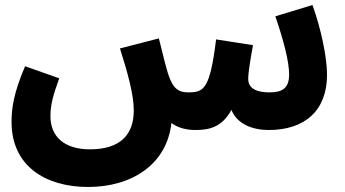

<svg xmlns="http://www.w3.org/2000/svg" viewBox="-20 -513 1374 765"><path d="M331 232C505 232 645 142 663 -23C692 -1 729 5 758 5C812 5 864 -5 902 -75C926 -17 988 5 1051 5C1193 5 1283 -71 1283 -215C1283 -285 1259 -399 1225 -493L1077 -448C1109 -355 1132 -269 1132 -216C1132 -161 1104 -145 1055 -145C989 -145 969 -169 969 -198C969 -227 979 -283 988 -333L841 -356C817 -161 793 -146 735 -145C693 -144 670 -157 650 -218C643 -239 632 -283 613 -360L458 -320C489 -222 513 -136 513 -73C513 24 459 82 338 82C236 82 181 31 181 -50C181 -94 190 -129 216 -201L80 -249C33 -140 26 -78 26 -27C26 149 162 232 331 232Z"/></svg>

Font: Noto Sans Arabic UI SmCn XBd
Style: Regular
Weight: 800
Width: 4
Designer: Monotype Design Team, Nadine Chahine and Nizar Qandah
Foundry: Monotype Imaging Inc.
Version: Version 2.010